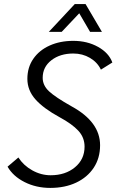

<svg xmlns="http://www.w3.org/2000/svg" viewBox="-20 -910 570 940"><path d="M17 -94 70 -139Q95 -100 138 -76Q181 -52 228 -52Q300 -52 347 -91Q394 -130 394 -192Q394 -237 363.5 -270Q333 -303 272 -336Q193 -379 153.5 -423.5Q114 -468 114 -524Q114 -580 143 -622Q172 -664 223 -687Q274 -710 339 -710Q407 -710 460 -680.5Q513 -651 530 -604L474 -569Q457 -605 420.5 -626.5Q384 -648 339 -648Q274 -648 231.5 -615Q189 -582 189 -529Q189 -492 220 -463Q251 -434 331 -389Q470 -313 470 -199Q470 -136 439 -89Q408 -42 353 -16Q298 10 226 10Q157 10 100.5 -18.5Q44 -47 17 -94ZM346 -890H399L479 -754H421L368 -845L282 -754H219Z"/></svg>

Font: Sarabun Light
Style: Italic
Weight: 300
Italic angle: -10°
Designer: Suppakit Chalermlarp | Katatrad Co.,Ltd.
Foundry: Cadson Demak Co.,Ltd.
Version: Version 1.000; ttfautohint (v1.6)